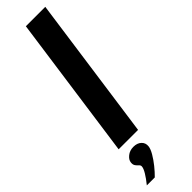

<svg xmlns="http://www.w3.org/2000/svg" viewBox="-305 -620 795 795"><g transform="rotate(-45 92.5 -222.0)"><path d="M3.1 0 91.7 -631.9H205.4L116.8 0ZM-20 188.2Q-1.2 164.9 9.5 147Q20.2 129.1 20.9 118.7Q21.6 111.6 15.7 106.6Q9.8 101.5 4.4 94.1Q-1 86.7 0.4 74.3Q1.7 60.1 16.8 48Q31.8 35.8 53.5 35.8Q75.8 35.8 88.6 48Q101.5 60.1 99.4 79Q98 92.5 86.3 112.6Q74.5 132.7 58.4 152.8Q42.2 172.9 26.5 188.2Z"/></g></svg>

Font: Alumni Sans Thin
Style: Italic
Weight: 100
Italic angle: -8°
Designer: Robert E. Leuschke
Foundry: Robert E. Leuschke
Version: Version 1.016